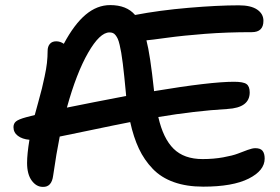

<svg xmlns="http://www.w3.org/2000/svg" viewBox="-20 -710 1106 758"><path d="M148.9 27.8Q123.5 27.8 105.2 2.9Q86.9 -22 86.9 -66.9Q86.9 -101.6 96.2 -158.2Q67.9 -160.6 50.5 -173.8Q33.2 -187 33.2 -208Q33.2 -222.2 43 -230.5Q52.7 -238.8 83 -247.1Q110.8 -254.4 117.2 -255.9Q120.6 -269 130.9 -305.9Q141.1 -342.8 145.5 -360.8Q149.9 -378.9 156.2 -408.2Q162.6 -437.5 165.3 -461.4Q168 -485.4 168 -508.8Q168 -526.4 176.8 -536.6Q185.5 -546.9 202.1 -546.9Q217.8 -546.9 231.9 -537.1Q273.4 -614.7 318.4 -652.3Q363.3 -689.9 415 -689.9Q480 -689.9 513.2 -650.9Q609.9 -669.4 724.9 -679.2Q839.8 -689 922.9 -689Q970.7 -689 995.4 -672.1Q1020 -655.3 1020 -627.9Q1020 -583 974.1 -583Q876 -583 790 -576.4Q704.1 -569.8 638.4 -560.8Q572.8 -551.8 558.1 -550.8Q572.8 -495.1 587.9 -354V-350.1Q810.5 -387.2 903.8 -387.2Q940.4 -387.2 953.1 -378.2Q965.8 -369.1 965.8 -345.2Q965.8 -284.7 877.9 -279.8Q748 -272 605 -248Q624 -163.6 665.3 -122.8Q706.5 -82 779.8 -82Q823.7 -82 861.3 -88.9Q898.9 -95.7 918.9 -103.5Q939 -111.3 957.8 -118.2Q976.6 -125 987.8 -125Q1008.3 -125 1016.6 -114.5Q1024.9 -104 1024.9 -84Q1024.9 -36.6 961.9 -4.9Q898.9 26.9 782.2 26.9Q716.3 26.9 666.3 9Q616.2 -8.8 582.8 -43.7Q549.3 -78.6 528.3 -123.3Q507.3 -168 494.1 -228Q433.6 -216.3 339.8 -196.5Q246.1 -176.8 215.8 -170.9Q202.6 -105.5 189.9 -17.1Q184.1 29.3 148.9 27.8ZM412.1 -582Q374 -582 327.9 -501.7Q281.7 -421.4 244.1 -285.2Q339.8 -304.7 478 -331.1Q478 -337.9 477.1 -341.8Q473.1 -381.3 470.7 -407Q468.3 -432.6 464.8 -459.2Q461.4 -485.8 458.7 -501.5Q456.1 -517.1 452.4 -532.7Q448.7 -548.3 445.1 -556.4Q441.4 -564.5 436.3 -571Q431.2 -577.6 425.3 -579.8Q419.4 -582 412.1 -582Z"/></svg>

Font: Shantell Sans Irregular Bouncy
Style: Regular
Weight: 500
Designer: Stephen Nixon, Anya Danilova, Shantell Martin
Foundry: Arrow Type
Version: Version 1.006;[9816181b4]